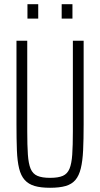

<svg xmlns="http://www.w3.org/2000/svg" viewBox="-20 -881 474 909"><path d="M217 8Q173 8 144 -0.5Q115 -9 97 -29Q79 -49 70.5 -83.5Q62 -118 60 -169.5Q58 -221 58 -293V-688H109V-260Q109 -192 112 -149Q115 -106 125 -82Q135 -58 157 -48.5Q179 -39 217 -39Q256 -39 277.5 -48.5Q299 -58 309 -82Q319 -106 322 -149Q325 -192 325 -260V-688H376V-293Q376 -221 373.5 -169.5Q371 -118 362.5 -83.5Q354 -49 337 -29Q320 -9 291 -0.5Q262 8 217 8ZM110 -793V-861H161V-793ZM272 -793V-861H323V-793Z"/></svg>

Font: Saira ExtraCondensed Light
Style: Regular
Weight: 300
Width: 2
Designer: Hector Gatti with collaboration of the Omnibus-Type team
Foundry: Omnibus-Type
Version: Version 1.101